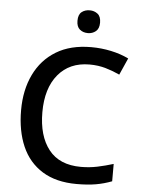

<svg xmlns="http://www.w3.org/2000/svg" viewBox="-61 -967 757 1024"><g transform="rotate(5 317.5 -454.5)"><path d="M402 -631Q295 -631 234 -557.5Q173 -484 173 -356Q173 -229 230.5 -156Q288 -83 403 -83Q449 -83 491.5 -92Q534 -101 576 -114V-21Q534 -5 490.5 2.5Q447 10 388 10Q278 10 204.5 -35.5Q131 -81 95 -163.5Q59 -246 59 -357Q59 -465 99 -548Q139 -631 215.5 -677.5Q292 -724 403 -724Q457 -724 509 -713Q561 -702 604 -681L564 -591Q530 -607 489.5 -619Q449 -631 402 -631ZM378 -919Q402 -919 420 -905Q438 -891 438 -858Q438 -826 420 -811.5Q402 -797 378 -797Q352 -797 334.5 -811.5Q317 -826 317 -858Q317 -891 334.5 -905Q352 -919 378 -919Z"/></g></svg>

Font: Noto Sans Lao Looped Medium
Style: Regular
Weight: 500
Designer: Mark Frömberg, Ben Mitchell
Foundry: The Fontpad Ltd
Version: Version 1.002; ttfautohint (v1.8.4.7-5d5b)